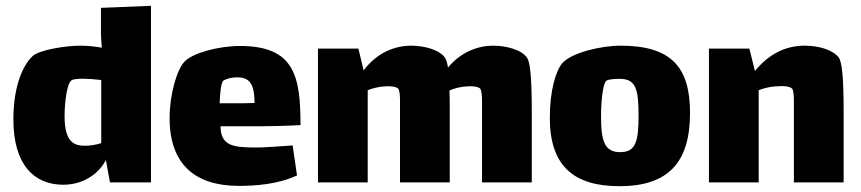

<svg xmlns="http://www.w3.org/2000/svg" viewBox="-20 -627 2958 660"><path d="M327 -600V-516C327 -497 329 -479 330 -463C308 -467 282 -470 256 -470C207 -470 117 -456 93 -435C64 -409 26 -341 26 -216C26 -60 98 8 197 8C264 8 318 -27 344 -77L358 0H499V-607ZM272 -126C237 -126 202 -136 202 -227C202 -276 210 -340 226 -351C238 -359 286 -357 328 -352V-135C312 -130 293 -126 272 -126Z M860 -120C780 -120 739 -126 738 -193H880C899 -193 962 -194 1013 -197C1013 -364 993 -469 805 -469C732 -469 642 -445 614 -415C588 -387 563 -303 563 -221C563 -62 651 12 801 12C856 12 935 7 1001 -24L986 -127C926 -123 890 -120 860 -120ZM748 -350C762 -358 781 -362 801 -361C841 -359 855 -333 855 -273C834 -272 809 -272 787 -272H735C736 -305 740 -345 748 -350Z M1792 -428C1774 -456 1720 -470 1675 -470C1625 -470 1566 -450 1520 -395C1517 -412 1514 -422 1510 -428C1492 -456 1438 -470 1393 -470C1340 -470 1277 -448 1230 -385L1212 -460H1073V0H1244V-317C1262 -324 1283 -329 1302 -330C1321 -332 1342 -329 1348 -323C1353 -318 1355 -303 1355 -285V-225V0H1526V-242C1526 -271 1526 -295 1525 -316C1543 -324 1565 -329 1584 -330C1603 -332 1624 -329 1630 -323C1635 -318 1637 -300 1637 -279V-225V0H1808V-242C1808 -365 1802 -413 1792 -428Z M2109 13C2275 13 2352 -66 2352 -239C2352 -397 2287 -470 2113 -470C2046 -470 1945 -446 1913 -410C1891 -385 1870 -316 1870 -222C1870 -57 1952 13 2109 13ZM2112 -104C2059 -104 2046 -140 2046 -228C2046 -276 2052 -339 2064 -349C2069 -355 2098 -356 2110 -356C2166 -356 2175 -321 2175 -229C2175 -142 2166 -104 2112 -104Z M2862 -431C2840 -457 2792 -470 2747 -470C2678 -470 2622 -440 2575 -383L2556 -460H2417V0H2588V-317C2606 -324 2627 -329 2646 -330C2668 -332 2696 -332 2704 -321C2707 -316 2709 -299 2709 -281V-240V0H2880V-242C2880 -365 2874 -417 2862 -431Z"/></svg>

Font: FilmFarsi_V5 Display
Style: Regular
Weight: 400
Designer: Borna Izadpanah
Foundry: Borna Izadpanah
Version: Version 1.000;PS 001.000;hotconv 1.0.88;makeotf.lib2.5.64775